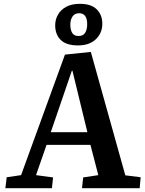

<svg xmlns="http://www.w3.org/2000/svg" viewBox="-20 -982 756 1002"><path d="M454 -711 634 -67 714 -57 709 0H408L414 -56L493 -68L452 -226H223L168 -68L257 -56L251 0H8L15 -57L90 -68L319 -697ZM245 -292H436L358 -613H355ZM387 -745Q326 -745 297 -773.5Q268 -802 268 -850Q268 -880 282.5 -905.5Q297 -931 325.5 -946.5Q354 -962 397 -962Q456 -962 485 -933Q514 -904 514 -858Q514 -810 480.5 -777.5Q447 -745 387 -745ZM390 -794Q414 -794 424.5 -811Q435 -828 435 -856Q435 -884 424.5 -898.5Q414 -913 393 -913Q370 -913 358.5 -896Q347 -879 347 -853Q347 -826 357 -810Q367 -794 390 -794Z"/></svg>

Font: Literata 18pt SemiBold
Style: Italic
Weight: 600
Italic angle: -2°
Designer: Latin by Veronika Burian and Jose Scaglione. Greek by Irene Vlachou. Cyrillic by Vera Evstafieva
Foundry: TypeTogether
Version: Version 3.103;gftools[0.9.29]